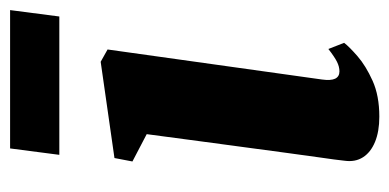

<svg xmlns="http://www.w3.org/2000/svg" viewBox="-220 -560 790 390"><g transform="rotate(-90 175.0 -365.0)"><path d="M133 10.5Q103 10.5 81.8 1.8Q60.5 -7 50.5 -22.8Q40.5 -38.5 43.5 -60Q45.5 -79 49.8 -107.8Q54 -136.5 59 -174.5Q64 -212.5 70.2 -257.8Q76.5 -303 83.2 -354.5Q90 -406 97.5 -462L42 -491L49 -527.5L244.5 -555.5L269.5 -541.5L208.5 -106Q206 -88 210.2 -79.2Q214.5 -70.5 225 -70.5Q234.5 -70.5 244.5 -75.5Q254.5 -80.5 270.5 -93L283 -61Q275 -50.5 255.8 -33.8Q236.5 -17 206 -3.2Q175.5 10.5 133 10.5ZM68.5 -739.5H349.5L336.5 -639.5H55.5Z"/></g></svg>

Font: Merriweather 48pt Black
Style: Italic
Weight: 900
Italic angle: -7.8°
Version: Version 2.101